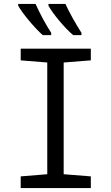

<svg xmlns="http://www.w3.org/2000/svg" viewBox="-20 -963 570 983"><path d="M355 -783H397V-795C371 -835 332 -904 315 -943H228V-934C248 -896 313 -817 355 -783ZM199 -783H242V-795C214 -838 185 -892 162 -943H73V-934C95 -894 158 -819 199 -783ZM86 0H445V-60L306 -71V-643L445 -654V-714H86V-654L222 -643V-71L86 -60Z"/></svg>

Font: Noto Sans Mono Condensed
Style: Regular
Weight: 400
Width: 3
Designer: Monotype Design Team
Foundry: Monotype Imaging Inc.
Version: Version 2.014